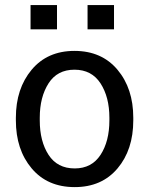

<svg xmlns="http://www.w3.org/2000/svg" viewBox="-20 -743 601 773"><path d="M43.9 0ZM43.9 -269Q43.9 -386.2 107.4 -462.2Q170.9 -538.1 279.8 -538.1Q389.2 -538.1 452.9 -462.4Q516.6 -386.7 516.6 -269V-258.3Q516.6 -140.1 453.1 -64.9Q389.6 10.3 280.8 10.3Q170.9 10.3 107.4 -65.2Q43.9 -140.6 43.9 -258.3ZM140.1 -258.3Q140.1 -174.3 175.5 -119.6Q210.9 -64.9 280.8 -64.9Q349.1 -64.9 384.8 -119.6Q420.4 -174.3 420.4 -258.3V-269Q420.4 -352.1 384.8 -407.2Q349.1 -462.4 279.8 -462.4Q210.4 -462.4 175.3 -407.2Q140.1 -352.1 140.1 -269ZM439 -625H332.5V-722.7H439ZM209.5 -625H103V-722.7H209.5Z"/></svg>

Font: TypoPRO Roboto Slab
Style: Regular
Weight: 400
Designer: Google
Version: Version 1.100263; 2013; ttfautohint (v0.94.20-1c74) -l 8 -r 